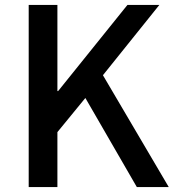

<svg xmlns="http://www.w3.org/2000/svg" viewBox="-20 -756 703 776"><path d="M96 0H212V-222L325 -360L533 0H662L396 -452L624 -736H495L215 -388H212V-736H96Z"/></svg>

Font: Spoqa Han Sans Neo Medium
Style: Regular
Weight: 500
Designer: [Spoqa Han Sans Neo] Dong-huui Kim  Younghwa Kang  Yujin Lee  [Noto Sans] Ryoko NISHIZUKA  (kana & ideographs); Paul D. 
Foundry: Spoqa (http://www.spoqa-han-sans.com)
Version: Version 1.000